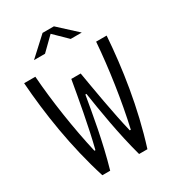

<svg xmlns="http://www.w3.org/2000/svg" viewBox="-221 -1060 1062 1179"><g transform="rotate(-30 310.0 -471.0)"><path d="M411.5 -0.5H470.5C549.5 -250 587 -508.5 602.5 -730H528C514.5 -551 483 -334.5 442 -155H434.5C400 -297.5 368 -490 348 -608H281.5C261 -490 227.5 -297.5 191 -155H184C142.5 -335.5 110 -551 97 -730H17.5C33.5 -508.5 72 -250 151 -0.5H206.5C257.5 -177.5 287 -356.5 308.5 -482H316C335.5 -357 363 -177.5 411.5 -0.5ZM141 -822.5H219L310 -911.5L401 -822.5H479.5L350.5 -941H270Z"/></g></svg>

Font: Monaspace Argon Light
Style: Regular
Weight: 300
Designer: Riley Cran & the Lettermatic Team
Foundry: Lettermatic
Version: Version 1.000 (Monaspace Argon)